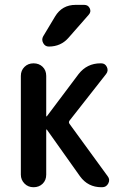

<svg xmlns="http://www.w3.org/2000/svg" viewBox="-20 -785 540 805"><path d="M296.9 -764.6H333Q349.6 -764.6 356.4 -750Q363.3 -735.4 351.6 -722.7L267.6 -627Q235.4 -589.8 184.6 -589.8Q168.9 -589.8 161.1 -604.5Q153.3 -619.1 161.1 -632.8L210.9 -715.8Q240.2 -764.6 296.9 -764.6ZM67.4 -52.7V-466.8Q67.4 -489.3 82.5 -504.4Q97.7 -519.5 120.6 -519.5Q143.6 -519.5 158.7 -504.9Q173.8 -490.2 173.8 -466.8V-297.9Q173.8 -296.9 174.8 -296.9L176.8 -297.9L309.6 -474.6Q344.7 -519.5 401.4 -519.5H404.3Q420.9 -519.5 428.2 -503.9Q435.5 -488.3 424.8 -474.6L271.5 -279.3Q266.6 -272.5 271.5 -265.6L431.6 -45.9Q442.4 -32.2 434.1 -16.1Q425.8 0 408.2 0H405.3Q348.6 0 315.4 -45.9L176.8 -241.2Q175.8 -242.2 174.8 -242.2Q173.8 -242.2 173.8 -241.2V-52.7Q173.8 -29.3 158.7 -14.6Q143.6 0 120.6 0Q97.7 0 82.5 -15.6Q67.4 -31.2 67.4 -52.7Z"/></svg>

Font: Rounded Mgen+ 1m medium
Style: Regular
Weight: 500
Designer: [Source Han Sans]
Ryoko NISHIZUKA  (kana & ideographs); Paul D. Hunt (Latin, Greek & Cyrillic); Wenlong ZHANG  (bopomofo
Version: Version 1.059.20150602